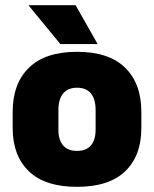

<svg xmlns="http://www.w3.org/2000/svg" viewBox="-20 -708 596 743"><path d="M278 15Q154.5 15 91.8 -45.2Q29 -105.5 29 -212.5V-275Q29 -384.5 92 -446Q155 -507.5 278 -507.5Q401.5 -507.5 464.2 -446Q527 -384.5 527 -275V-212.5Q527 -105.5 464.5 -45.2Q402 15 278 15ZM278 -124Q313.5 -124 331.8 -145.2Q350 -166.5 350 -206V-282Q350 -324.5 331.8 -346.5Q313.5 -368.5 278 -368.5Q243 -368.5 224.5 -346.5Q206 -324.5 206 -282V-206Q206 -166.5 224.5 -145.2Q243 -124 278 -124ZM272.5 -688 357 -539V-537.5H213.5L91.5 -686V-688Z"/></svg>

Font: Anek Gurmukhi Medium ExtraBold
Style: Regular
Weight: 800
Version: Version 1.003